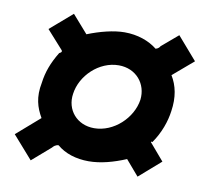

<svg xmlns="http://www.w3.org/2000/svg" viewBox="-66 -711 749 693"><g transform="rotate(10 308.5 -364.0)"><path d="M295 -123C339 -123 386 -136 431 -155L479 -99L558 -168L505 -230C505 -231 507 -234 510 -231C538 -271 553 -315 558 -353C566 -405 557 -447 536 -481L611 -545L539 -628L479 -577C478 -574 472 -567 463 -565C433 -589 391 -604 343 -604C303 -604 253 -591 208 -573L151 -638L70 -568L130 -501C134 -495 129 -492 123 -489C98 -448 85 -412 80 -373C69 -318 81 -282 101 -247L16 -173L89 -90L157 -149C160 -153 168 -161 179 -161C208 -136 249 -123 295 -123ZM294 -244C230 -244 189 -294 198 -353C207 -421 271 -483 343 -483C407 -483 448 -433 441 -374C431 -306 366 -244 294 -244Z"/></g></svg>

Font: United Sans Black
Style: Italic
Weight: 900
Italic angle: -8°
Designer: Pablo Impallari, Rodrigo Fuenzalida (Modified by Dan O. Williams)
Version: Version 1.000;PS 001.000;hotconv 1.0.88;makeotf.lib2.5.64775